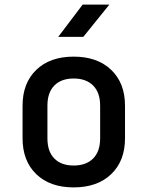

<svg xmlns="http://www.w3.org/2000/svg" viewBox="-20 -805 640 834"><path d="M300 9Q197 9 137.5 -48.5Q78 -106 78 -204V-346Q78 -444 137.5 -501.5Q197 -559 300 -559Q403 -559 463 -501.5Q523 -444 523 -346V-204Q523 -106 463 -48.5Q403 9 300 9ZM300 -86Q354 -86 384.5 -116.5Q415 -147 415 -204V-346Q415 -403 384.5 -433.5Q354 -464 300 -464Q246 -464 216 -433.5Q186 -403 186 -346V-204Q186 -147 216 -116.5Q246 -86 300 -86ZM233 -645 339 -785H455L342 -645Z"/></svg>

Font: Tiny SemiBold
Style: Regular
Weight: 600
Designer: Philipp Nurullin, Konstantin Bulenkov
Foundry: JetBrains
Version: Version 2.251; ttfautohint (v1.8.4.7-5d5b)